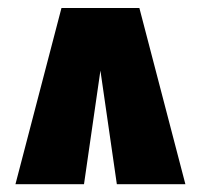

<svg xmlns="http://www.w3.org/2000/svg" viewBox="-20 -682 514 491"><path d="M336.4 -661.6 454.1 -210.9H278.8L236.8 -501.5L194.8 -210.9H19.5L137.2 -661.6Z"/></svg>

Font: Anton
Style: Regular
Weight: 400
Foundry: vernon adams
Version: Version 1.000